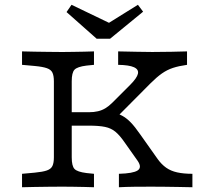

<svg xmlns="http://www.w3.org/2000/svg" viewBox="-20 -787 867 807"><path d="M235.5 -2.4Q211.3 -2.4 182.7 -2Q154 -1.6 125.4 -1.2Q96.8 -0.8 72.6 0V-56.5L125.8 -61.3Q159.7 -64.5 177 -70.6Q194.4 -76.6 200.4 -89.5Q206.5 -102.4 206.5 -125.8V-445.2Q206.5 -468.5 200.4 -481.5Q194.4 -494.4 177 -500.4Q159.7 -506.5 125.8 -509.7L72.6 -514.5V-571Q96.8 -570.2 125.4 -569.8Q154 -569.4 182.7 -569Q211.3 -568.5 235.5 -568.5H243.5H247.6Q266.1 -568.5 288.7 -569Q311.3 -569.4 333.9 -569.8Q356.5 -570.2 375 -571V-514.5L343.5 -511.3Q304.8 -506.5 293.1 -494Q281.5 -481.5 281.5 -445.2V-125.8Q281.5 -89.5 293.1 -77Q304.8 -64.5 343.5 -59.7L375 -56.5V0Q356.5 -0.8 333.9 -1.2Q311.3 -1.6 288.7 -2Q266.1 -2.4 247.6 -2.4H243.5ZM479.8 0V-56.5Q539.5 -58.1 558.5 -70.6Q577.4 -83.1 558.9 -110.5L504.8 -187.1Q483.9 -217.7 465.3 -233.1Q446.8 -248.4 421.4 -253.6Q396 -258.9 353.2 -258.9H250.8V-315.3H353.2Q375 -315.3 391.9 -319.4Q408.9 -323.4 423.4 -332.3Q437.9 -341.1 452.4 -355.6L527.4 -430.6Q555.6 -458.9 559.7 -477Q563.7 -495.2 543.1 -504.4Q522.6 -513.7 476.6 -514.5V-571Q520.2 -570.2 554 -569.4Q587.9 -568.5 620.2 -568.5Q665.3 -568.5 702 -569.4Q738.7 -570.2 766.1 -571V-514.5Q731.5 -509.7 706.9 -501.6Q682.3 -493.5 660.5 -478.2Q638.7 -462.9 612.1 -436.3L463.7 -287.1L448.4 -316.1Q475 -310.5 493.1 -300.8Q511.3 -291.1 529 -273Q546.8 -254.8 570.2 -221L642.7 -118.5Q658.9 -96 678.2 -82.3Q697.6 -68.5 724.6 -62.5Q751.6 -56.5 788.7 -56.5V0Q757.3 -0.8 729 -1.2Q700.8 -1.6 673.4 -2Q646 -2.4 616.1 -2.4Q577.4 -2.4 543.1 -2Q508.9 -1.6 479.8 0ZM559.7 -766.9 581.5 -737.9 442.7 -624.2H386.3L259.7 -736.3L280.6 -766.9L475 -673.4L403.2 -669.4Z"/></svg>

Font: Playfair 5pt SemiExpanded Light
Style: Regular
Weight: 300
Width: 6
Designer: Claus Eggers Sørensen
Foundry: Claus Eggers Sørensen
Version: Version 2.203